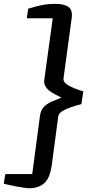

<svg xmlns="http://www.w3.org/2000/svg" viewBox="-46 -873 465 992"><path d="M240.5 -853Q286.5 -853 308.2 -836.8Q330 -820.5 324.5 -780.5L282 -467Q280 -452 296.8 -439.2Q313.5 -426.5 338.2 -416.8Q363 -407 384.5 -401L374.5 -335Q348 -328.5 321 -319.2Q294 -310 275.5 -298.5Q257 -287 255 -272L222 -24Q212 50 181.2 74.8Q150.5 99.5 107.5 99.5Q94 99.5 74.5 96.5Q55 93.5 34.5 89.5Q14 85.5 -2.8 81.8Q-19.5 78 -26.5 76L-18.5 26.5H120.5L160.5 -274.5Q164.5 -303.5 179.8 -319.8Q195 -336 218.8 -346.8Q242.5 -357.5 271.5 -369Q240.5 -383 219.8 -396.5Q199 -410 189.8 -425.2Q180.5 -440.5 182.5 -458.5L226.5 -778.5H92.5L99.5 -828Q141.5 -841 172 -847Q202.5 -853 240.5 -853Z"/></svg>

Font: Koeln Type Sans
Style: Italic
Weight: 400
Italic angle: -7.5°
Designer: Eben Sorkin
Foundry: Eben Sorkin
Version: Version 2.001